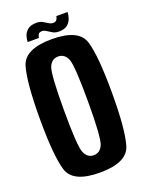

<svg xmlns="http://www.w3.org/2000/svg" viewBox="-148 -851 699 926"><g transform="rotate(-20 202.0 -388.0)"><path d="M201 4.5Q62.5 4.5 39.2 -71.8Q16 -148 16 -337.5Q16 -527 39.2 -603.5Q62.5 -680 201 -680Q339.5 -680 362.8 -603.2Q386 -526.5 386 -337.5Q386 -148 362.8 -71.8Q339.5 4.5 201 4.5ZM201 -84.5Q233.5 -84.5 248.2 -118.5Q263 -152.5 263 -337.5Q263 -525 248.2 -558Q233.5 -591 201 -591Q169 -591 154.2 -558Q139.5 -525 139.5 -337.5Q139.5 -152.5 154.2 -118.5Q169 -84.5 201 -84.5ZM247.5 -702.5Q229 -702.5 215.8 -710Q202.5 -717.5 191.8 -725Q181 -732.5 170.5 -732.5Q155.5 -732.5 150.5 -723.5Q145.5 -714.5 145.5 -706.5H87.5Q87.5 -721 93 -738Q98.5 -755 114 -767.2Q129.5 -779.5 158.5 -779.5Q176.5 -779.5 189.5 -772.2Q202.5 -765 213.2 -758Q224 -751 235.5 -751Q248.5 -751 254.2 -760Q260 -769 260 -777H318Q317.5 -762.5 312 -745.2Q306.5 -728 291.5 -715.2Q276.5 -702.5 247.5 -702.5Z"/></g></svg>

Font: Anybody Condensed SemiBold
Style: Regular
Weight: 600
Width: 3
Designer: Tyler Finck
Foundry: Etcetera Type Company
Version: Version 1.010; ttfautohint (v1.8.3) -l 8 -r 50 -G 200 -x 14 